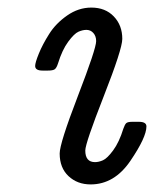

<svg xmlns="http://www.w3.org/2000/svg" viewBox="-20 -484 408 509"><path d="M73.2 -309.1Q73.2 -317.9 83 -342Q92.8 -366.2 110.4 -394Q127.9 -421.9 158 -442.9Q188 -463.9 222.2 -463.9Q259.3 -463.9 281.7 -440.4Q304.2 -417 304.2 -380.9Q304.2 -354 255.1 -229Q206.1 -104 206.1 -85Q206.1 -54.2 231.9 -54.2Q241.7 -54.2 252.9 -59.1Q264.2 -64 280 -85.4Q295.9 -106.9 307.1 -143.1Q311 -154.3 314.9 -157.7Q318.8 -161.1 331.1 -161.1H348.1Q368.2 -161.1 368.2 -148.9Q368.2 -120.1 325.7 -57.6Q283.2 4.9 220.2 4.9Q185.1 4.9 161.6 -17.1Q138.2 -39.1 138.2 -77.1Q138.2 -104 186.5 -229.5Q234.9 -355 234.9 -375Q234.9 -388.2 227.5 -396.5Q220.2 -404.8 209 -404.8Q199.2 -404.8 188 -399.9Q176.8 -395 160.9 -373.5Q145 -352.1 133.8 -315.9Q129.9 -303.7 125 -300.3Q120.1 -296.9 106.9 -296.9H92.8Q73.2 -296.9 73.2 -309.1Z"/></svg>

Font: CMU Concrete
Style: Italic
Weight: 500
Italic angle: -14.04°
Version: Version 0.7.0